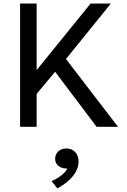

<svg xmlns="http://www.w3.org/2000/svg" viewBox="-20 -720 722 1090"><path d="M94 0V-700H188V-322L494.5 -700H609.5L354.5 -385L650 0H528.5L293 -312.5L188 -187V0ZM305.5 349.5 273 308Q304.5 294.5 329 275Q353.5 255.5 362 236.5Q343 237.5 327.2 231Q311.5 224.5 302.2 211.5Q293 198.5 293 182Q293 156 310.8 139.5Q328.5 123 356.5 123Q387.5 123 406.8 143.2Q426 163.5 426 197.5Q426 224.5 412.5 251.2Q399 278 372 303Q345 328 305.5 349.5Z"/></svg>

Font: Geologica Cursive Light
Style: Regular
Weight: 300
Designer: Sindre Bremnes, Frode Helland
Foundry: Monokrom Skriftforlag AS
Version: Version 1.010;gftools[0.9.28]